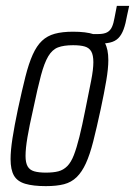

<svg xmlns="http://www.w3.org/2000/svg" viewBox="-20 -626 460 654"><path d="M267 -477 274 -510H314Q334 -510 345 -516Q356 -522 361.5 -534.5Q367 -547 370 -565L378 -606H420L413 -574Q408 -545 401 -526Q394 -507 383 -496Q372 -485 354.5 -481Q337 -477 311 -477ZM136 8Q93 8 66 0Q39 -8 27.5 -28Q16 -48 16 -84Q16 -113 22.5 -155Q29 -197 41 -254Q55 -319 66.5 -364.5Q78 -410 91.5 -440Q105 -470 123 -487Q141 -504 166.5 -511Q192 -518 229 -518Q273 -518 299 -509.5Q325 -501 337 -480Q349 -459 349 -421Q349 -393 342 -351.5Q335 -310 323 -254Q309 -189 297.5 -144Q286 -99 272.5 -69.5Q259 -40 241 -22.5Q223 -5 198 1.5Q173 8 136 8ZM136 -38Q162 -38 179 -42.5Q196 -47 209 -60Q222 -73 231.5 -97.5Q241 -122 250.5 -160Q260 -198 271 -254Q283 -313 290.5 -351.5Q298 -390 298 -414Q298 -438 291 -450.5Q284 -463 269 -467.5Q254 -472 229 -472Q197 -472 177.5 -464.5Q158 -457 144.5 -434.5Q131 -412 119.5 -369Q108 -326 93 -254Q80 -197 73.5 -158.5Q67 -120 67 -95Q67 -72 74 -59.5Q81 -47 96.5 -42.5Q112 -38 136 -38Z"/></svg>

Font: Saira ExtraCondensed Light
Style: Italic
Weight: 300
Width: 2
Italic angle: -12°
Designer: Hector Gatti with collaboration of the Omnibus-Type team
Foundry: Omnibus-Type
Version: Version 1.101